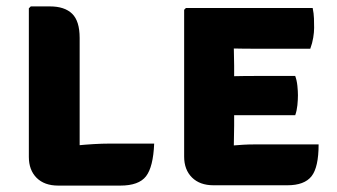

<svg xmlns="http://www.w3.org/2000/svg" viewBox="-20 -576 1051 599"><path d="M228.5 3H161.5Q118.5 3 94.2 -21.2Q70 -45.5 70 -86.5V-550L76 -556H136Q181.5 -556 205 -533.2Q228.5 -510.5 228.5 -457.5ZM461 -128Q458 -55 435.5 -26Q413 3 355.5 3H161.5L95 -102.5Q152.5 -115.5 214.8 -121.8Q277 -128 321 -128Z M554.5 -545.5 560 -551H709.5V-425Q709.5 -409 710 -398Q710.5 -387 710.5 -371.5V-184Q710.5 -165.5 710 -153.5Q709.5 -141.5 709.5 -123.5V2H646Q603.5 2 579 -22.2Q554.5 -46.5 554.5 -87.5ZM901 -339Q906 -325.5 907.8 -308.2Q909.5 -291 909.5 -279Q909.5 -265 907.8 -247.8Q906 -230.5 901 -216.5H773Q761.5 -216.5 739 -216.5Q716.5 -216.5 693.2 -216.8Q670 -217 655.5 -217.5V-337Q670 -337.5 693.2 -338Q716.5 -338.5 739 -338.8Q761.5 -339 773 -339ZM955.5 -551Q959 -534 959.5 -518.5Q960 -503 960 -489Q960 -475.5 957.2 -458.5Q954.5 -441.5 948 -424H773Q761.5 -424 739 -424.2Q716.5 -424.5 693.2 -425Q670 -425.5 655.5 -426V-551ZM974 -125.5Q974 -54 951.8 -26Q929.5 2 876.5 2H657.5V-119.5Q686.5 -120.5 704.8 -122Q723 -123.5 739.2 -124.5Q755.5 -125.5 778.5 -125.5Z"/></svg>

Font: Signika SC
Style: Regular
Weight: 300
Designer: Anna Giedryś
Foundry: Anna Giedryś
Version: Version 2.000